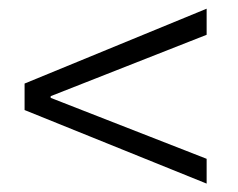

<svg xmlns="http://www.w3.org/2000/svg" viewBox="-20 -530 552 446"><path d="M37.1 -274.4V-335.9L460 -509.8V-449.2L97.7 -306.6V-302.7L460 -161.1V-103.5Z"/></svg>

Font: Reddit Sans Chocolate Light
Style: Regular
Weight: 300
Designer: Stephen Hutchings
Foundry: Reddit
Version: Version 1.013